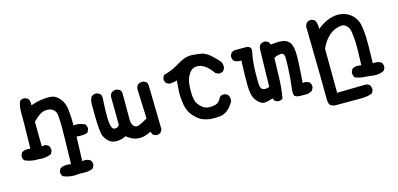

<svg xmlns="http://www.w3.org/2000/svg" viewBox="-58 -794 2615 1261"><g transform="rotate(-15 1250.0 -163.5)"><path d="M327.1 128.9Q284.2 128.9 248 113.3Q236.3 99.6 238.3 78.1L248 58.6Q276.4 43 321.3 50.8Q327.1 -167 326.2 -211.9Q325.2 -256.8 322.3 -283.2Q319.3 -309.6 298.8 -323.7Q278.3 -337.9 243.7 -332.5Q209 -327.1 164.1 -278.3L166 -111.3L191.4 -114.3L210.9 -103.5Q222.7 -87.9 220.7 -66.4L210.9 -46.9Q173.8 -29.3 127 -35.2Q74.2 -33.2 31.2 -52.7Q19.5 -66.4 21.5 -87.9L31.2 -107.4Q50.8 -122.1 89.8 -116.2Q93.8 -321.3 92.8 -361.3Q91.8 -401.4 105.5 -436.5Q119.1 -448.2 140.6 -446.3L160.2 -436.5Q173.8 -417 169.9 -389.6Q209 -403.3 243.7 -408.2Q278.3 -413.1 309.6 -410.2Q340.8 -407.2 367.2 -376Q393.6 -344.7 398.4 -293.9Q403.3 -243.2 403.3 -190.4Q438.5 -196.3 479.5 -176.8Q491.2 -163.1 489.3 -141.6L479.5 -122.1Q463.9 -109.4 403.3 -114.3L397.5 50.8Q428.7 44.9 452.1 60.5Q463.9 74.2 461.9 95.7L452.1 115.2Q424.8 128.9 391.6 127Q358.4 125 327.1 128.9Z M909.2 11.7 889.6 2 879.9 -19.5Q836.9 3.9 795.4 2Q753.9 0 714.8 -33.2Q685.5 -17.6 649.4 -17.6Q613.3 -17.6 590.8 -42.5Q568.4 -67.4 563.5 -93.8Q558.6 -120.1 556.6 -166Q554.7 -211.9 554.7 -295.9Q554.7 -323.2 568.4 -344.7Q584 -356.4 605.5 -354.5L625 -344.7Q636.7 -331.1 634.8 -309.6Q627.9 -201.2 632.3 -152.3Q636.7 -103.5 657.7 -100.6Q678.7 -97.7 691.4 -116.2L689.5 -307.6Q691.4 -323.2 701.2 -335Q716.8 -346.7 738.3 -344.7L758.8 -335Q770.5 -321.3 768.6 -299.8Q768.6 -159.2 768.6 -130.9Q768.6 -102.5 782.7 -86.9Q796.9 -71.3 820.8 -81.1Q844.7 -90.8 877.9 -110.4L870.1 -313.5Q872.1 -329.1 881.8 -340.8Q897.5 -352.5 918.9 -350.6L938.5 -340.8Q950.2 -327.1 948.2 -305.7L954.1 -17.6L944.3 2Q930.7 13.7 909.2 11.7Z M1282.2 2Q1253.9 -2 1230.5 -11.2Q1207 -20.5 1175.8 -52.7Q1144.5 -85 1135.7 -136.7Q1127 -188.5 1129.4 -229.5Q1131.8 -270.5 1134.8 -299.8Q1105.5 -292 1082 -292L1062.5 -301.8Q1050.8 -315.4 1052.7 -336.9L1062.5 -356.4Q1123 -372.1 1175.8 -405.3Q1228.5 -438.5 1275.9 -435.5Q1323.2 -432.6 1348.6 -424.8Q1374 -417 1402.8 -389.6Q1431.6 -362.3 1444.8 -346.7Q1458 -331.1 1456.1 -301.8L1446.3 -282.2Q1432.6 -270.5 1411.1 -272.5L1391.6 -282.2Q1364.3 -321.3 1335.9 -339.8Q1307.6 -358.4 1277.8 -355Q1248 -351.6 1229.5 -320.8Q1210.9 -290 1208 -259.8Q1205.1 -229.5 1205.1 -201.2Q1205.1 -172.9 1210.9 -148.4Q1216.8 -124 1238.8 -101.6Q1260.7 -79.1 1285.2 -76.2Q1309.6 -73.2 1336.9 -79.6Q1364.3 -85.9 1379.9 -122.1Q1393.6 -133.8 1415 -131.8L1434.6 -122.1Q1448.2 -102.5 1444.3 -77.1Q1427.7 -44.9 1402.8 -23.4Q1377.9 -2 1346.7 1Q1315.4 3.9 1282.2 2Z M1891.6 7.8Q1856.4 5.9 1851.6 -8.8Q1846.7 -23.4 1850.6 -52.2Q1854.5 -81.1 1857.4 -116.2Q1860.4 -151.4 1862.3 -189.5Q1864.3 -227.5 1863.3 -261.2Q1862.3 -294.9 1834 -291Q1805.7 -287.1 1792 -276.4Q1790 -208 1788.1 -139.6Q1786.1 -71.3 1774.4 -5.9Q1760.7 5.9 1739.3 3.9L1719.7 -5.9L1711.9 -23.4Q1662.1 -7.8 1646.5 -10.7Q1630.9 -13.7 1612.3 -31.2Q1593.8 -48.8 1585 -72.8Q1576.2 -96.7 1574.7 -146Q1573.2 -195.3 1578.1 -317.4Q1550.8 -313.5 1529.3 -329.1Q1517.6 -342.8 1519.5 -364.3L1529.3 -383.8L1548.8 -393.6H1634.8Q1668.9 -388.7 1661.6 -354Q1654.3 -319.3 1651.4 -289.1Q1648.4 -258.8 1647.5 -222.2Q1646.5 -185.5 1647.5 -145.5Q1648.4 -105.5 1667 -98.6Q1685.5 -91.8 1710 -102.5L1715.8 -360.4Q1717.8 -376 1727.5 -387.7Q1741.2 -399.4 1762.7 -397.5L1782.2 -387.7L1792 -368.2Q1835 -374 1866.2 -371.1Q1897.5 -368.2 1916 -348.6Q1934.6 -329.1 1938 -279.3Q1941.4 -229.5 1928.7 -69.3Q1945.3 -77.1 1974.6 -61.5Q1986.3 -46.9 1984.4 -25.4L1974.6 -5.9Q1953.1 7.8 1936 7.8Q1918.9 7.8 1891.6 7.8Z M2095.7 127Q2063.5 122.1 2058.1 103Q2052.7 84 2053.7 46.9Q2054.7 9.8 2046.9 -418.9Q2048.8 -434.6 2058.6 -446.3Q2072.3 -458 2093.8 -456.1L2113.3 -446.3Q2128.9 -418.9 2125 -383.8Q2164.1 -417 2207.5 -432.6Q2251 -448.2 2292 -441.4Q2333 -434.6 2362.3 -406.2Q2391.6 -377.9 2399.4 -339.8Q2407.2 -301.8 2409.2 -253.4Q2411.1 -205.1 2407.2 -75.2Q2440.4 -81.1 2463.9 -65.4Q2475.6 -51.8 2473.6 -29.3L2463.9 -9.8Q2428.7 7.8 2391.6 2.9Q2354.5 -2 2325.2 -3.9Q2295.9 -5.9 2268.6 -17.6Q2256.8 -33.2 2258.8 -55.7L2268.6 -75.2Q2288.1 -88.9 2315.4 -85L2331.1 -83Q2335.9 -208 2333.5 -245.1Q2331.1 -282.2 2327.1 -309.6Q2323.2 -336.9 2305.7 -354.5Q2288.1 -372.1 2261.7 -367.2Q2235.4 -362.3 2213.4 -350.6Q2191.4 -338.9 2168.9 -313.5Q2146.5 -288.1 2128.9 -249L2130.9 50.8L2331.1 46.9L2350.6 56.6Q2362.3 72.3 2360.4 93.8L2350.6 113.3Q2317.4 127 2276.4 127Q2235.4 127 2095.7 127Z"/></g></svg>

Font: JasonHandwriting4
Style: Regular
Weight: 400
Version: Version 1.01.21